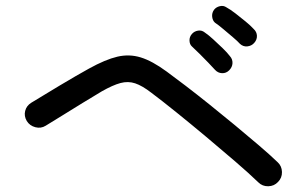

<svg xmlns="http://www.w3.org/2000/svg" viewBox="-20 -741 1040 652"><path d="M857 -122Q826 -152 779 -192.5Q732 -233 680 -276.5Q628 -320 579 -359.5Q530 -399 494 -426Q463 -450 439 -458Q415 -466 389 -459Q363 -452 326 -431Q299 -415 261.5 -392Q224 -369 189.5 -347.5Q155 -326 135 -314Q119 -304 100 -309Q81 -314 71 -330Q61 -347 65.5 -364.5Q70 -382 86 -392Q101 -401 126.5 -416.5Q152 -432 181 -449.5Q210 -467 237 -482.5Q264 -498 282 -508Q338 -539 378.5 -548.5Q419 -558 458 -546Q497 -534 546 -498Q572 -479 610 -450Q648 -421 691 -386.5Q734 -352 777.5 -316Q821 -280 859 -247.5Q897 -215 923 -190Q937 -177 937.5 -157Q938 -137 924 -123Q911 -109 891 -108.5Q871 -108 857 -122ZM758 -502Q748 -492 734 -492.5Q720 -493 710 -504Q702 -513 687.5 -528Q673 -543 658 -558Q643 -573 632 -583Q624 -590 623.5 -603Q623 -616 632 -626Q640 -635 652.5 -637Q665 -639 675 -631Q687 -623 703.5 -608Q720 -593 736 -577.5Q752 -562 761 -550Q770 -540 769.5 -526.5Q769 -513 758 -502ZM795 -592Q787 -601 771 -614.5Q755 -628 738.5 -642Q722 -656 710 -664Q702 -671 700.5 -684Q699 -697 707 -708Q714 -717 726.5 -720Q739 -723 749 -716Q762 -709 779.5 -695.5Q797 -682 814 -668Q831 -654 841 -643Q852 -633 852.5 -619.5Q853 -606 843 -595Q834 -585 820 -583.5Q806 -582 795 -592Z"/></svg>

Font: Zen Maru Gothic Medium
Style: Regular
Weight: 500
Designer: Yoshimichi Ohira
Foundry: Positype
Version: Version 1.001